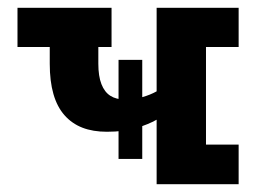

<svg xmlns="http://www.w3.org/2000/svg" viewBox="-20 -474 682 494"><path d="M383 0V-102V-166Q362 -154 330.5 -144.5Q299 -135 255 -135Q219 -135 192 -145.5Q165 -156 146 -177.5Q127 -199 117.5 -232Q108 -265 108 -310V-353H25V-454H267V-353H233V-310Q233 -278 241 -257.5Q249 -237 264 -227.5Q279 -218 301 -218Q325 -218 346 -224Q367 -230 383 -239V-353V-454H594V-353H510V-102H594V0ZM285 -65V-320H346V-65Z"/></svg>

Font: Podkova ExtraBold
Style: Regular
Weight: 800
Designer: Ilya Yudin
Foundry: Cyreal (www.cyreal.org)
Version: Version 2.103